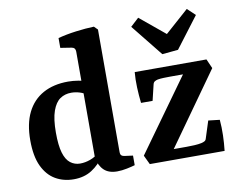

<svg xmlns="http://www.w3.org/2000/svg" viewBox="-74 -760 1080 867"><g transform="rotate(-10 466.0 -326.5)"><path d="M198 8Q151 8 114 -13.5Q77 -35 55.5 -80.5Q34 -126 34 -199Q34 -275 59.5 -326.5Q85 -378 133 -404.5Q181 -431 248 -431Q271 -431 294.5 -427Q318 -423 331 -418L319 -359Q311 -367 292 -373Q273 -379 253 -379Q224 -379 202 -364Q180 -349 167 -312.5Q154 -276 154 -213Q154 -155 164 -121Q174 -87 193.5 -72Q213 -57 238 -57Q261 -57 284.5 -65.5Q308 -74 324 -89L337 -71Q316 -37 281 -14.5Q246 8 198 8ZM422 -639V-78Q422 -66 427 -61.5Q432 -57 441 -56L479 -51V-7Q466 -3 442 2Q418 7 397 7Q358 7 336.5 -13.5Q315 -34 308 -71V-558Q308 -576 291 -579L240 -587V-632Q277 -642 323 -648Q369 -654 406 -655ZM775 -387 782 -373H706Q692 -373 676.5 -372.5Q661 -372 649 -370Q640 -368 634 -364Q628 -360 626 -350L609 -279H556Q552 -314 550.5 -351Q549 -388 552 -421H881L900 -378L656 -35L649 -48H724Q742 -48 760.5 -49Q779 -50 793 -53Q802 -55 808 -58.5Q814 -62 816 -70L841 -148L893 -142Q896 -107 895 -71Q894 -35 890 0H547L527 -42ZM869 -627 762 -486 689 -479 572 -625 610 -660 725 -565 833 -661Z"/></g></svg>

Font: Yrsa SemiBold
Style: Regular
Weight: 600
Version: Version 2.004